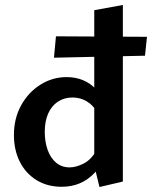

<svg xmlns="http://www.w3.org/2000/svg" viewBox="-20 -741 611 772"><path d="M228 10Q170 10 126.5 -17Q83 -44 59.5 -91Q36 -138 36 -198Q36 -265 65 -317.5Q94 -370 142.5 -400.5Q191 -431 248 -431Q284 -431 314 -418.5Q344 -406 366 -382Q388 -358 399 -324L371 -289Q354 -319 328 -334Q302 -349 272 -349Q238 -349 212.5 -332Q187 -315 173.5 -284Q160 -253 160 -211Q160 -171 171.5 -138.5Q183 -106 205.5 -87Q228 -68 260 -68Q286 -68 316.5 -83.5Q347 -99 369 -138L409 -117Q387 -74 360.5 -46Q334 -18 301 -4Q268 10 228 10ZM380 11 359 -75V-700L474 -721V-11ZM205 -595 571 -593 563 -517 197 -509Z"/></svg>

Font: Ysabeau Office
Style: Bold
Weight: 700
Designer: Christian Thalmann (Catharsis Fonts)
Version: Version 2.001;gftools[0.9.30]; featfreeze: tnum,lnum,ss02